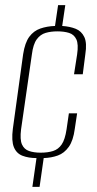

<svg xmlns="http://www.w3.org/2000/svg" viewBox="-20 -665 377 747"><path d="M106 62 122 -50Q91 -50 67.5 -59Q44 -68 34 -92.5Q24 -117 30 -164L70 -454Q77 -499 94 -522Q111 -545 137 -554Q163 -563 194 -564L206 -645H234L222 -564Q252 -562 274.5 -553Q297 -544 308 -521Q319 -498 312 -454L302 -376H268L280 -453Q286 -493 277 -512Q268 -531 248.5 -537Q229 -543 203 -543Q178 -543 157.5 -537Q137 -531 123 -512Q109 -493 104 -453L62 -162Q57 -122 65.5 -103Q74 -84 93 -77.5Q112 -71 138 -71Q166 -71 186.5 -77.5Q207 -84 220 -103Q233 -122 239 -162L248 -224H280L271 -164Q265 -118 247.5 -93.5Q230 -69 205 -60Q180 -51 150 -50L134 62Z"/></svg>

Font: Alumni Sans ExtraLight
Style: Italic
Weight: 250
Italic angle: -8°
Version: Version 1.016